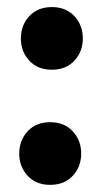

<svg xmlns="http://www.w3.org/2000/svg" viewBox="-20 -502 281 538"><path d="M38.5 -394.3Q38.5 -431.2 62.1 -456.7Q85.7 -482.2 125.2 -482.2Q164.8 -482.2 188.5 -456.7Q212.1 -431.2 212.1 -394.3Q212.1 -357.4 188.5 -332Q164.8 -306.6 125.2 -306.6Q85.7 -306.6 62.1 -332Q38.5 -357.4 38.5 -394.3ZM33.9 -71.6Q33.9 -108.6 57.4 -134.1Q80.9 -159.6 120.6 -159.6Q160.3 -159.6 183.9 -134.1Q207.5 -108.6 207.5 -71.6Q207.5 -35 183.9 -9.5Q160.3 16 120.6 16Q80.9 16 57.4 -9.5Q33.9 -35 33.9 -71.6Z"/></svg>

Font: Baloo Bhaijaan 2
Style: Regular
Weight: 400
Designer: Sanskriti Dholi, Noopur Datye and Ek Type
Foundry: Ek Type
Version: Version 1.701